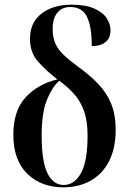

<svg xmlns="http://www.w3.org/2000/svg" viewBox="-20 -790 552 820"><path d="M250 10Q156 10 96.5 -48Q37 -106 37 -214Q37 -318 89.5 -374.5Q142 -431 225 -451Q176 -489 142 -527.5Q108 -566 108 -624Q108 -694 157.5 -732Q207 -770 285 -770Q346 -770 383 -753.5Q420 -737 436 -711.5Q452 -686 452 -660Q452 -627 430.5 -610Q409 -593 372 -593Q372 -676 351.5 -718Q331 -760 280 -760Q245 -760 225 -736Q205 -712 205 -666Q205 -630 216.5 -604Q228 -578 253 -554.5Q278 -531 319 -501Q366 -467 401 -430Q436 -393 455 -346.5Q474 -300 474 -235Q474 -156 445.5 -101Q417 -46 366.5 -18Q316 10 250 10ZM252 0Q298 0 326 -51Q354 -102 354 -211Q354 -271 340 -312.5Q326 -354 299 -385.5Q272 -417 233 -445Q204 -420 181 -365Q158 -310 158 -211Q158 -99 183 -49.5Q208 0 252 0Z"/></svg>

Font: Noto Serif Display Condensed SemiBold
Style: Regular
Weight: 600
Width: 3
Designer: Monotype Design Team
Foundry: Monotype Imaging Inc.
Version: Version 2.009